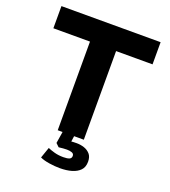

<svg xmlns="http://www.w3.org/2000/svg" viewBox="-161 -822 1016 1148"><g transform="rotate(20 347.0 -248.0)"><path d="M264 0V-564H31V-705H662V-564H430V0ZM352 209Q321 209 285 203.5Q249 198 226 187L250 118Q268 126 293.5 133Q319 140 350 140Q375 140 388 134.5Q401 129 401 114Q401 100 387.5 95Q374 90 356 90Q348 90 332 91Q316 92 304 94L283 74L298 -20H371L359 65L326 43Q337 38 357 36Q377 34 398 34Q422 34 445 41.5Q468 49 483.5 66.5Q499 84 499 115Q499 150 479.5 170Q460 190 427.5 199.5Q395 209 352 209Z"/></g></svg>

Font: Nunito Sans 6pt ExtraBold
Style: Regular
Weight: 800
Version: Version 3.101;gftools[0.9.27]